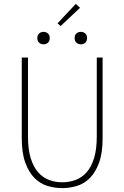

<svg xmlns="http://www.w3.org/2000/svg" viewBox="-20 -956 640 988"><path d="M300 12Q261 12 223.5 0.5Q186 -11 157 -40.5Q128 -70 110 -119.5Q92 -169 92 -246V-660H124V-254Q124 -186 138.5 -140.5Q153 -95 177.5 -68Q202 -41 233.5 -29.5Q265 -18 300 -18Q335 -18 367.5 -29.5Q400 -41 424.5 -68Q449 -95 463.5 -140.5Q478 -186 478 -254V-660H508V-246Q508 -169 490 -119.5Q472 -70 443 -40.5Q414 -11 376.5 0.5Q339 12 300 12ZM204 -728Q190 -728 181 -736.5Q172 -745 172 -760Q172 -775 181 -783.5Q190 -792 204 -792Q218 -792 227 -783.5Q236 -775 236 -760Q236 -745 227 -736.5Q218 -728 204 -728ZM396 -728Q382 -728 373 -736.5Q364 -745 364 -760Q364 -775 373 -783.5Q382 -792 396 -792Q410 -792 419 -783.5Q428 -775 428 -760Q428 -745 419 -736.5Q410 -728 396 -728ZM292 -822 276 -836 370 -936 392 -916Z"/></svg>

Font: Source Code Pro ExtraLight
Style: Regular
Weight: 200
Monospace: yes
Designer: Paul D. Hunt, Teo Tuominen
Foundry: Adobe Systems Incorporated
Version: Version 2.030;PS 1.000;hotconv 16.6.51;makeotf.lib2.5.65220